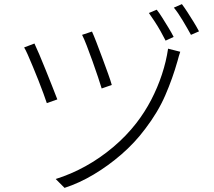

<svg xmlns="http://www.w3.org/2000/svg" viewBox="-20 -866 1040 931"><path d="M426 -713Q434 -696 447.5 -661Q461 -626 476 -585.5Q491 -545 504 -509Q517 -473 522 -454L473 -437Q467 -457 455 -493Q443 -529 428.5 -569.5Q414 -610 400.5 -645Q387 -680 378 -697ZM854 -615Q851 -606 847 -593Q843 -580 841 -571Q817 -486 781.5 -404Q746 -322 684 -241Q634 -174 569.5 -118Q505 -62 434.5 -20Q364 22 293 45L250 2Q324 -21 394.5 -60Q465 -99 528.5 -152.5Q592 -206 641 -269Q682 -322 713 -381.5Q744 -441 765 -504.5Q786 -568 795 -630ZM147 -655Q156 -636 171 -601Q186 -566 202.5 -524.5Q219 -483 234 -445.5Q249 -408 258 -384L207 -366Q201 -384 190.5 -413Q180 -442 166.5 -476Q153 -510 139.5 -542.5Q126 -575 115 -600Q104 -625 97 -636ZM740 -819Q752 -804 767 -780Q782 -756 797 -731.5Q812 -707 822 -687L783 -669Q773 -689 759 -714Q745 -739 729.5 -762.5Q714 -786 702 -803ZM862 -846Q874 -830 889 -807Q904 -784 919 -759.5Q934 -735 945 -714L906 -697Q889 -728 866 -766.5Q843 -805 823 -829Z"/></svg>

Font: Noto Sans SC Thin Light
Style: Regular
Weight: 300
Version: Version 2.004-H2;hotconv 1.0.118;makeotfexe 2.5.65603